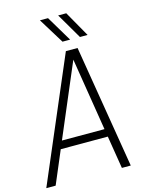

<svg xmlns="http://www.w3.org/2000/svg" viewBox="-163 -1103 912 1190"><g transform="rotate(-15 293.0 -507.5)"><path d="M363 -851H314L213 -1015H265ZM475 -851H426L330 -1015H382ZM524 0H467L433 -210H131L42 0H-18L319 -789H394ZM425 -260 350 -726 152 -260Z"/></g></svg>

Font: Tanohe Sans Light
Style: Italic
Weight: 300
Designer: Village Type and Design LLC & Cristiano Sobral
Foundry: Cooper Hewitt Smithsonian Design Museum
Version: Version 1.00;September 29, 2021;FontCreator 13.0.0.2655 64-b